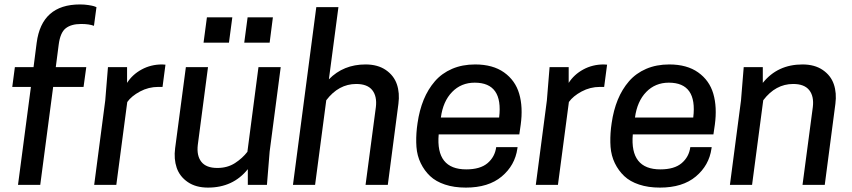

<svg xmlns="http://www.w3.org/2000/svg" viewBox="-20 -832 3836 864"><path d="M244.1 -630.9 231 -529.8H368.2L356 -440.9H219.2L161.1 0H61L119.1 -440.9H35.2L46.9 -529.8H130.9L145 -639.2Q167.5 -812 339.8 -812Q359.9 -812 377.2 -809.3Q394.5 -806.6 402.6 -804.2Q410.6 -801.8 414.1 -799.8L402.8 -715.8Q380.9 -724.1 345.2 -724.1Q300.3 -724.1 275.6 -704.6Q251 -685.1 244.1 -630.9Z M709.5 -542 724.6 -541 711.4 -440.9H692.4Q648.4 -440.9 609.9 -420.2Q571.3 -399.4 552.7 -373L503.4 0H403.8L453.6 -379.9L465.8 -529.8H551.8V-459Q575.7 -496.6 617.4 -519.3Q659.2 -542 709.5 -542Z M1025.4 -753.9 1010.3 -640.1H896L911.1 -753.9ZM1208 -753.9 1193.4 -640.1H1079.1L1094.2 -753.9ZM816.4 -529.8H916L870.1 -180.2Q864.3 -131.8 886 -104Q907.7 -76.2 958 -76.2Q1003.4 -76.2 1037.4 -98.1Q1071.3 -120.1 1093.3 -148.9L1143.1 -529.8H1243.2L1193.4 -149.9L1181.2 0H1095.2V-70.8Q1028.8 12.2 916 12.2Q861.3 12.2 825 -12.7Q788.6 -37.6 775.1 -77.1Q761.7 -116.7 768.1 -165Z M1298.3 0 1403.3 -799.8H1502.9L1460 -475.1Q1525.4 -542 1625 -542Q1679.7 -542 1716.1 -517.1Q1752.4 -492.2 1765.9 -452.9Q1779.3 -413.6 1772.9 -365.2L1725.1 0H1625L1671.4 -350.1Q1677.2 -398.4 1655.3 -426.3Q1633.3 -454.1 1583 -454.1Q1503.9 -454.1 1448.2 -380.9L1397.9 0Z M2316.9 -227.1H1954.1Q1940.4 -69.8 2078.1 -69.8Q2141.1 -69.8 2174.1 -97.9Q2207 -126 2212.9 -169.9H2309.1L2308.1 -163.1Q2297.4 -87.9 2237.8 -37.8Q2178.2 12.2 2076.2 12.2Q2023.4 12.2 1982.4 -1.5Q1941.4 -15.1 1915.5 -39.6Q1889.6 -64 1873.3 -97.7Q1856.9 -131.3 1854 -171.1Q1851.1 -210.9 1856 -255.9L1858.9 -277.8Q1867.2 -335.9 1886.5 -383.1Q1905.8 -430.2 1937 -466.3Q1968.3 -502.4 2014.4 -522.2Q2060.5 -542 2118.2 -542Q2197.8 -542 2248.3 -506.1Q2298.8 -470.2 2316.4 -410.2Q2334 -350.1 2323.2 -271ZM2116.2 -460Q2055.2 -460 2014.4 -418Q1973.6 -376 1963.9 -303.2H2226.1Q2245.1 -460 2116.2 -460Z M2696.8 -542 2711.9 -541 2698.7 -440.9H2679.7Q2635.7 -440.9 2597.2 -420.2Q2558.6 -399.4 2540 -373L2490.7 0H2391.1L2440.9 -379.9L2453.1 -529.8H2539.1V-459Q2563 -496.6 2604.7 -519.3Q2646.5 -542 2696.8 -542Z M3190.4 -227.1H2827.6Q2814 -69.8 2951.7 -69.8Q3014.6 -69.8 3047.6 -97.9Q3080.6 -126 3086.4 -169.9H3182.6L3181.6 -163.1Q3170.9 -87.9 3111.3 -37.8Q3051.8 12.2 2949.7 12.2Q2897 12.2 2856 -1.5Q2814.9 -15.1 2789.1 -39.6Q2763.2 -64 2746.8 -97.7Q2730.5 -131.3 2727.5 -171.1Q2724.6 -210.9 2729.5 -255.9L2732.4 -277.8Q2740.7 -335.9 2760 -383.1Q2779.3 -430.2 2810.5 -466.3Q2841.8 -502.4 2887.9 -522.2Q2934.1 -542 2991.7 -542Q3071.3 -542 3121.8 -506.1Q3172.4 -470.2 3189.9 -410.2Q3207.5 -350.1 3196.8 -271ZM2989.7 -460Q2928.7 -460 2887.9 -418Q2847.2 -376 2837.4 -303.2H3099.6Q3118.7 -460 2989.7 -460Z M3691.4 0H3591.3L3637.7 -350.1Q3643.6 -398.4 3621.6 -426.3Q3599.6 -454.1 3549.3 -454.1Q3470.2 -454.1 3414.6 -380.9L3364.3 0H3264.6L3314.5 -379.9L3326.7 -529.8H3412.6V-459Q3479 -542 3591.3 -542Q3646 -542 3682.4 -517.1Q3718.8 -492.2 3732.2 -452.9Q3745.6 -413.6 3739.3 -365.2Z"/></svg>

Font: Cooper Hewitt
Style: Medium Italic
Weight: 708
Designer: Village Type and Design LLC
Foundry: Cooper Hewitt Smithsonian Design Museum
Version: 1.000